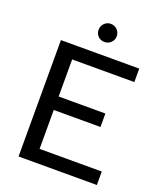

<svg xmlns="http://www.w3.org/2000/svg" viewBox="-159 -984 912 1085"><g transform="rotate(20 297.5 -441.5)"><path d="M84 -700H555V-619H181V-396H462V-315H181V-81H555V0H84ZM264 -828Q264 -851 280 -867Q296 -883 318 -883Q341 -883 357 -867Q373 -851 373 -828Q373 -805 357 -789.5Q341 -774 318 -774Q295 -774 279.5 -789.5Q264 -805 264 -828Z"/></g></svg>

Font: AF Albert Sans Medium
Style: Regular
Weight: 500
Designer: Andreas Rasmussen
Foundry: a.Foundry
Version: Version 1.300;Glyphs 3.2 (3231)